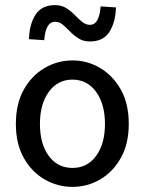

<svg xmlns="http://www.w3.org/2000/svg" viewBox="-20 -719 566 750"><path d="M263 11Q205 11 154.5 -18Q104 -47 73 -102Q42 -157 42 -235Q42 -314 73 -369Q104 -424 154.5 -453.5Q205 -483 263 -483Q321 -483 371 -453.5Q421 -424 452 -369Q483 -314 483 -235Q483 -157 452 -102Q421 -47 371 -18Q321 11 263 11ZM263 -63Q321 -63 355.5 -110Q390 -157 390 -235Q390 -312 355.5 -360Q321 -408 263 -408Q205 -408 170.5 -360Q136 -312 136 -235Q136 -157 170.5 -110Q205 -63 263 -63ZM331 -557Q306 -557 287.5 -568.5Q269 -580 254 -595.5Q239 -611 225.5 -622.5Q212 -634 196 -634Q176 -634 165.5 -615Q155 -596 153 -562L93 -566Q95 -625 119 -662Q143 -699 195 -699Q220 -699 238.5 -687.5Q257 -676 272 -660.5Q287 -645 301 -633.5Q315 -622 331 -622Q351 -622 361 -642Q371 -662 373 -694L433 -690Q431 -631 407 -594Q383 -557 331 -557Z"/></svg>

Font: Narnoor
Style: Regular
Weight: 400
Designer: S. Sridhar Murthy
Foundry: SIL International
Version: Version 3.000